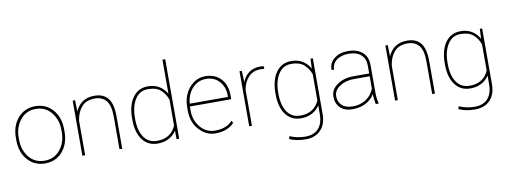

<svg xmlns="http://www.w3.org/2000/svg" viewBox="-73 -1181 4784 1812"><g transform="rotate(-10 2319.5 -274.5)"><path d="M68.8 -253.9Q68.8 -154.3 124.3 -85.2Q179.7 -16.1 273.4 -16.1Q367.2 -16.1 422.9 -85.4Q478.5 -154.8 478.5 -253.9V-274.4Q478.5 -371.6 422.4 -441.7Q366.2 -511.7 273.4 -511.7Q180.7 -511.7 124.8 -441.7Q68.8 -371.6 68.8 -274.4ZM42.5 -274.4Q42.5 -390.6 106.7 -464.4Q170.9 -538.1 273.4 -538.1Q376 -538.1 440.4 -464.4Q504.9 -390.6 504.9 -274.4V-253.9Q504.9 -137.2 440.7 -63.5Q376.5 10.3 273.9 10.3Q171.4 10.3 106.9 -63.5Q42.5 -137.2 42.5 -253.9Z M840.3 -538.1Q926.8 -538.1 970 -483.6Q1013.2 -429.2 1013.2 -311V0H986.8V-312Q986.8 -421.9 947.5 -466.8Q908.2 -511.7 840.8 -511.7Q755.4 -511.7 711.9 -460.7Q668.5 -409.7 657.7 -330.1V0H631.3V-528.3H653.8L657.2 -419.4Q707.5 -538.1 840.3 -538.1Z M1181.6 -254.4Q1181.6 -145 1224.9 -80.6Q1268.1 -16.1 1352.1 -16.1Q1420.9 -16.1 1466.6 -47.4Q1512.2 -78.6 1532.7 -130.9V-378.4Q1513.7 -435.1 1471.2 -473.4Q1428.7 -511.7 1348.6 -511.7Q1268.6 -511.7 1225.1 -443.1Q1181.6 -374.5 1181.6 -264.6ZM1154.3 -264.6Q1154.3 -390.1 1207 -464.1Q1259.8 -538.1 1353.5 -538.1Q1415.5 -538.1 1460.7 -510.3Q1505.9 -482.4 1532.7 -434.1V-761.7H1559.1V0H1533.7L1532.7 -82Q1506.3 -39.6 1460.2 -14.6Q1414.1 10.3 1352.5 10.3Q1259.3 10.3 1206.8 -61Q1154.3 -132.3 1154.3 -254.4Z M1714.8 -311 1716.3 -308.1H2080.6V-324.2Q2080.6 -404.8 2031.7 -458.3Q1982.9 -511.7 1904.8 -511.7Q1826.7 -511.7 1774.2 -454.3Q1721.7 -397 1714.8 -311ZM1684.6 -244.1V-275.4Q1684.6 -389.2 1748 -463.6Q1811.5 -538.1 1902.8 -538.1Q1994.1 -538.1 2050.5 -479.5Q2106.9 -420.9 2106.9 -322.3V-281.7H1710.9V-244.1Q1710.9 -148.4 1767.1 -82.3Q1823.2 -16.1 1906.2 -16.1Q2016.6 -16.1 2073.2 -80.6L2087.4 -60.1Q2023.9 10.3 1906.2 10.3Q1815.9 10.3 1750.2 -62.7Q1684.6 -135.7 1684.6 -244.1Z M2256.3 0H2230V-528.3H2251.5L2256.3 -436.5V-418.5Q2278.3 -475.1 2321.8 -506.6Q2365.2 -538.1 2428.7 -538.1Q2446.8 -538.1 2465.8 -532.7L2462.9 -509.3L2428.7 -512.2Q2357.9 -512.2 2313.7 -466.6Q2269.5 -420.9 2256.3 -346.2Z M2554.7 -254.4Q2554.7 -145 2598.1 -80.6Q2641.6 -16.1 2725.6 -16.1Q2794.4 -16.1 2839.8 -47.1Q2885.3 -78.1 2905.8 -129.9V-379.9Q2886.2 -436 2844 -473.9Q2801.8 -511.7 2722.2 -511.7Q2642.6 -511.7 2598.6 -443.1Q2554.7 -374.5 2554.7 -264.6ZM2905.8 2.9V-81.1Q2878.9 -39.1 2833 -14.4Q2787.1 10.3 2726.1 10.3Q2632.8 10.3 2580.3 -61Q2527.8 -132.3 2527.8 -254.4V-264.6Q2527.8 -390.1 2580.6 -464.1Q2633.3 -538.1 2727.1 -538.1Q2788.6 -538.1 2834 -510.3Q2879.4 -482.4 2906.2 -433.6L2910.2 -528.3H2932.6V2.9Q2932.6 103.5 2879.6 158.4Q2826.7 213.4 2736.3 213.4Q2646 213.4 2579.6 183.1L2587.4 156.7Q2657.2 187.5 2737.3 187.5Q2817.4 187.5 2861.6 139.9Q2905.8 92.3 2905.8 2.9Z M3431.6 -149.4V-268.1H3282.2Q3200.2 -268.1 3143.8 -230.2Q3087.4 -192.4 3087.4 -137.7Q3087.4 -83 3123 -49.3Q3158.7 -15.6 3228 -15.6Q3297.4 -15.6 3351.8 -50.3Q3406.2 -85 3431.6 -149.4ZM3431.6 -89.4V-97.7Q3404.3 -49.8 3349.9 -19.8Q3295.4 10.3 3220.2 10.3Q3145 10.3 3103 -30Q3061 -70.3 3061 -137.7Q3061 -205.1 3123.8 -250Q3186.5 -294.9 3280.8 -294.9H3431.6V-372.1Q3431.6 -438 3389.4 -474.9Q3347.2 -511.7 3272.9 -511.7Q3198.7 -511.7 3155 -477.1Q3111.3 -442.4 3111.3 -387.7L3089.4 -388.7L3088.4 -391.1Q3085.4 -452.6 3136.2 -495.4Q3187 -538.1 3271 -538.1Q3355 -538.1 3406.5 -495.1Q3458 -452.1 3458 -371.1V-106.4Q3458 -48.3 3471.7 0H3442.4Q3431.6 -58.6 3431.6 -89.4Z M3836.9 -538.1Q3923.3 -538.1 3966.6 -483.6Q4009.8 -429.2 4009.8 -311V0H3983.4V-312Q3983.4 -421.9 3944.1 -466.8Q3904.8 -511.7 3837.4 -511.7Q3752 -511.7 3708.5 -460.7Q3665 -409.7 3654.3 -330.1V0H3627.9V-528.3H3650.4L3653.8 -419.4Q3704.1 -538.1 3836.9 -538.1Z M4177.2 -254.4Q4177.2 -145 4220.7 -80.6Q4264.2 -16.1 4348.1 -16.1Q4417 -16.1 4462.4 -47.1Q4507.8 -78.1 4528.3 -129.9V-379.9Q4508.8 -436 4466.6 -473.9Q4424.3 -511.7 4344.7 -511.7Q4265.1 -511.7 4221.2 -443.1Q4177.2 -374.5 4177.2 -264.6ZM4528.3 2.9V-81.1Q4501.5 -39.1 4455.6 -14.4Q4409.7 10.3 4348.6 10.3Q4255.4 10.3 4202.9 -61Q4150.4 -132.3 4150.4 -254.4V-264.6Q4150.4 -390.1 4203.1 -464.1Q4255.9 -538.1 4349.6 -538.1Q4411.1 -538.1 4456.5 -510.3Q4502 -482.4 4528.8 -433.6L4532.7 -528.3H4555.2V2.9Q4555.2 103.5 4502.2 158.4Q4449.2 213.4 4358.9 213.4Q4268.6 213.4 4202.1 183.1L4210 156.7Q4279.8 187.5 4359.9 187.5Q4439.9 187.5 4484.1 139.9Q4528.3 92.3 4528.3 2.9Z"/></g></svg>

Font: Roboto-Thin
Style: Regular
Weight: 250
Designer: Google
Version: Version 1.100141; 2013; ttfautohint (v0.94.14-c901) -l 8 -r 